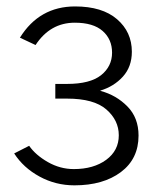

<svg xmlns="http://www.w3.org/2000/svg" viewBox="-20 -550 493 588"><path d="M23.4 -80.1 69.3 -103.5Q88.9 -75.2 126.5 -53.7Q164.1 -32.2 206.1 -32.2Q266.6 -32.2 305.2 -60.5Q343.8 -88.9 343.8 -135.7Q343.8 -181.6 305.7 -214.8Q267.6 -248 185.5 -248H149.4V-293H185.5Q255.9 -293 289.6 -319.8Q323.2 -346.7 323.2 -388.7Q323.2 -429.7 294.4 -455.1Q265.6 -480.5 209 -480.5Q133.8 -480.5 88.9 -412.1L41 -434.6Q100.6 -530.3 210 -530.3Q293 -530.3 338.4 -491.2Q383.8 -452.1 383.8 -391.6Q383.8 -345.7 356.4 -315.4Q329.1 -285.2 287.1 -272.5L288.1 -271.5Q335.9 -258.8 370.1 -224.1Q404.3 -189.5 404.3 -134.8Q404.3 -63.5 350.1 -22.9Q295.9 17.6 208 17.6Q150.4 17.6 101.1 -9.3Q51.8 -36.1 23.4 -80.1Z"/></svg>

Font: Gothic A1 Light
Style: Regular
Weight: 300
Version: Version 2.50